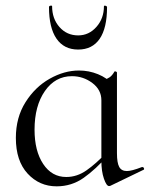

<svg xmlns="http://www.w3.org/2000/svg" viewBox="-20 -648 530 678"><path d="M36 -161Q36 -233 70 -287Q104 -341 155.5 -370Q207 -399 259 -399Q294 -399 326 -386Q358 -373 378 -350L338 -294Q338 -331 306 -355Q274 -379 234 -379Q175 -379 138.5 -326.5Q102 -274 102 -190Q102 -115 132.5 -69Q163 -23 214 -23Q252 -23 285.5 -46.5Q319 -70 354 -107L362 -100Q318 -50 275.5 -20Q233 10 180 10Q119 10 77.5 -35Q36 -80 36 -161ZM338 -80V-361Q358 -369 367 -375Q376 -381 384 -395Q385 -397 389 -395.5Q393 -394 393 -392V-107Q393 -73 401 -58.5Q409 -44 428 -44Q445 -44 481 -58H483Q487 -58 488.5 -53.5Q490 -49 486 -48L370 8Q368 9 365 9Q356 9 347 -17Q338 -43 338 -80ZM164 -626Q164 -582 190 -552.5Q216 -523 256 -523Q294 -523 320.5 -553Q347 -583 347 -626Q347 -628 350 -628Q353 -628 355.5 -626.5Q358 -625 358 -623Q358 -549 332 -511Q306 -473 256 -473Q206 -473 179.5 -511.5Q153 -550 153 -623Q153 -627 158.5 -628Q164 -629 164 -626Z"/></svg>

Font: Cormorant Infant
Style: Regular
Weight: 400
Designer: Christian Thalmann (Catharsis Fonts)
Foundry: Catharsis Fonts
Version: Version 4.000